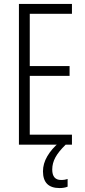

<svg xmlns="http://www.w3.org/2000/svg" viewBox="-20 -734 432 974"><path d="M345 0H76V-714H345V-664H131V-399H333V-349H131V-51H345ZM245 126Q245 179 290 179Q300 179 309 177.5Q318 176 323 174V213Q306 220 282 220Q198 220 198 135Q198 96 220 58.5Q242 21 280 -11L313 0Q277 35 261 64.5Q245 94 245 126Z"/></svg>

Font: Noto Sans Khmer ExtraCondensed Light
Style: Regular
Weight: 300
Width: 2
Designer: Danh Hong and the Monotype Design Team
Foundry: Monotype Imaging Inc.
Version: Version 2.004; ttfautohint (v1.8.4.7-5d5b)